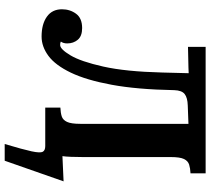

<svg xmlns="http://www.w3.org/2000/svg" viewBox="-60 -680 917 838"><g transform="rotate(90 399.0 -261.5)"><path d="M662 -75 772 -80 682 177H609Q633 97 641 59.5Q649 22 643 11Q637 0 618 0H450V-66Q473 -67 488.5 -72Q504 -77 512.5 -95Q521 -113 521 -153V-625L441 -622Q407 -621 391 -608.5Q375 -596 374 -563Q371 -401 350.5 -290Q330 -179 297.5 -111.5Q265 -44 224.5 -14Q184 16 140 16Q86 16 53.5 -7Q21 -30 21 -73Q21 -108 40.5 -134.5Q60 -161 103 -161Q138 -161 154 -142Q170 -123 170 -96Q170 -79 162 -68Q167 -65 177 -65Q195 -65 222 -110Q249 -155 271 -253Q293 -351 297 -510L300 -626L275 -625L185 -623V-700H737V-634Q715 -633 699 -628Q683 -623 674.5 -605.5Q666 -588 666 -547V-164Q666 -137 665 -112.5Q664 -88 662 -75Z"/></g></svg>

Font: Lora
Style: Bold
Weight: 700
Designer: Olga Karpushina, Alexei Vanyashin (Cyrillic)
Foundry: Cyreal
Version: Version 3.006; ttfautohint (v1.8.4.7-5d5b);gftools[0.9.30]